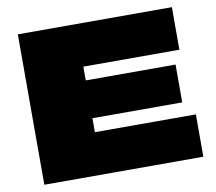

<svg xmlns="http://www.w3.org/2000/svg" viewBox="-78 -790 988 880"><g transform="rotate(-10 416.5 -350.0)"><path d="M59 0V-700H776V-502H329V-438H747V-262H329V-197H799V0Z"/></g></svg>

Font: Georama Expanded Black
Style: Regular
Weight: 900
Width: 7
Designer: Jean-Baptiste Levee
Foundry: Production Type
Version: Version 1.000